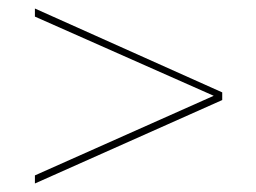

<svg xmlns="http://www.w3.org/2000/svg" viewBox="-20 -472 601 451"><path d="M62 -60 482 -247 62 -433V-452L502 -255V-237L62 -41Z"/></svg>

Font: Hanken Grotesk Thin
Style: Regular
Weight: 100
Designer: Alfredo Marco Pradil
Foundry: Hanken Design Co.
Version: Version 3.014